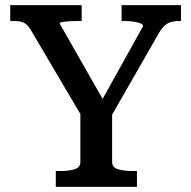

<svg xmlns="http://www.w3.org/2000/svg" viewBox="-20 -730 747 750"><path d="M294 -310 305 -266 99 -615Q90 -630 80 -637Q70 -644 57.5 -646Q45 -648 28 -648H20V-710H299V-648H283Q267 -648 250.5 -647Q234 -646 223.5 -644Q213 -642 213 -638L396 -317L365 -315L539 -628Q539 -635 528.5 -639Q518 -643 501.5 -645.5Q485 -648 468 -648H455V-710H687V-648H679Q663 -648 649.5 -644.5Q636 -641 624.5 -631Q613 -621 602 -603L407 -263L418 -310V-98Q418 -76 440.5 -69Q463 -62 497 -62H515V0H198V-62H216Q250 -62 272 -69Q294 -76 294 -98Z"/></svg>

Font: Roboto Serif Medium
Style: Regular
Weight: 500
Designer: Greg Gazdowicz
Foundry: Commercial Type
Version: Version 1.008